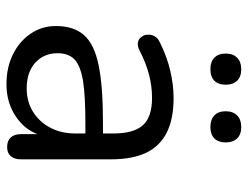

<svg xmlns="http://www.w3.org/2000/svg" viewBox="-104 -634 748 579"><g transform="rotate(90 269.5 -345.0)"><path d="M234 9Q184 9 144.5 -10.5Q105 -30 82 -64Q59 -98 59 -140Q59 -194 86.5 -225Q114 -256 177.5 -269Q241 -282 351 -282H383V-313Q383 -375 358 -402.5Q333 -430 276 -430Q241 -430 206 -421Q171 -412 132 -392Q122 -387 114 -387Q111 -387 104.5 -388.5Q98 -390 92 -398Q86 -406 85.5 -412Q85 -418 85 -420Q85 -429 90 -438Q95 -447 107 -453Q151 -475 194 -485Q237 -495 276 -495Q339 -495 380 -474.5Q421 -454 441 -412.5Q461 -371 461 -306V-35Q461 -15 451.5 -4Q442 7 424 7Q405 7 395 -4Q385 -15 385 -35V-84Q377 -64 364 -48Q341 -21 308 -6Q275 9 234 9ZM225 -222Q178 -214 159.5 -196Q141 -178 141 -145Q141 -104 169.5 -78Q198 -52 247 -52Q287 -52 317.5 -71Q348 -90 365.5 -123Q383 -156 383 -199V-229H352Q271 -229 225 -222ZM364 -606Q341 -606 328.5 -618Q316 -630 316 -652Q316 -674 328.5 -686.5Q341 -699 364 -699Q386 -699 398 -686.5Q410 -674 410 -652Q410 -630 398 -618Q386 -606 364 -606ZM189 -606Q167 -606 154.5 -618Q142 -630 142 -652Q142 -674 154.5 -686.5Q167 -699 189 -699Q212 -699 224 -686.5Q236 -674 236 -652Q236 -630 224 -618Q212 -606 189 -606Z"/></g></svg>

Font: Nunito
Style: Regular
Weight: 400
Designer: Vernon Adams
Foundry: Vernon Adams
Version: Version 3.602